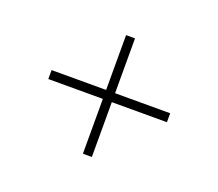

<svg xmlns="http://www.w3.org/2000/svg" viewBox="-81 -576 734 645"><g transform="rotate(20 286.0 -253.0)"><path d="M269 -41V-237H74V-269H269V-465H301V-269H498V-237H301V-41Z"/></g></svg>

Font: Saira Expanded Thin
Style: Regular
Weight: 250
Width: 7
Designer: Hector Gatti with collaboration of the Omnibus-Type team
Foundry: Omnibus-Type
Version: Version 1.101